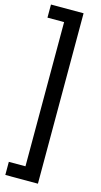

<svg xmlns="http://www.w3.org/2000/svg" viewBox="-145 -854 555 1050"><g transform="rotate(15 132.5 -329.5)"><path d="M4.4 -738.3H98.6V78.1H4.4V152.3H189V-812.5H4.4Z"/></g></svg>

Font: Shabnam
Style: Regular
Weight: 400
Foundry: DejaVu fonts team - Redesigned by Saber Rastikerdar - Based on Vazir font
Version: Version 5.0.1